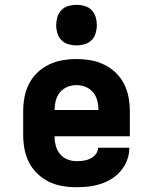

<svg xmlns="http://www.w3.org/2000/svg" viewBox="-20 -775 640 803"><path d="M300 8Q270 8 240.5 3Q211 -2 184.5 -15Q158 -28 136.5 -48.5Q115 -69 101.5 -95.5Q88 -122 82.5 -151Q77 -180 77 -210V-310Q77 -340 82.5 -369Q88 -398 101.5 -424.5Q115 -451 136.5 -471.5Q158 -492 185 -505Q212 -518 241 -523Q270 -528 300 -528Q330 -528 359 -523Q388 -518 415 -505Q442 -492 463.5 -471.5Q485 -451 498.5 -424.5Q512 -398 517.5 -369Q523 -340 523 -310V-205H208Q208 -186 213 -166.5Q218 -147 230.5 -131.5Q243 -116 261.5 -108.5Q280 -101 300 -101Q315 -101 329.5 -103Q344 -105 357.5 -111.5Q371 -118 380.5 -130Q390 -142 390 -157H521Q521 -131 512 -106.5Q503 -82 486.5 -62Q470 -42 448 -28Q426 -14 401.5 -6Q377 2 351.5 5Q326 8 300 8ZM208 -315H392Q392 -334 387 -353.5Q382 -373 369.5 -388.5Q357 -404 338.5 -411.5Q320 -419 300 -419Q280 -419 261.5 -411.5Q243 -404 230.5 -388.5Q218 -373 213 -353.5Q208 -334 208 -315ZM300 -585Q283 -585 266 -590Q249 -595 237 -607Q225 -619 220 -636Q215 -653 215 -670Q215 -687 220 -704Q225 -721 237 -733Q249 -745 266 -750Q283 -755 300 -755Q317 -755 334 -750Q351 -745 363 -733Q375 -721 380 -704Q385 -687 385 -670Q385 -653 380 -636Q375 -619 363 -607Q351 -595 334 -590Q317 -585 300 -585Z"/></svg>

Font: Iosevka HT Extrabold Extended
Style: Regular
Weight: 800
Width: 7
Monospace: yes
Designer: Belleve Invis
Foundry: Belleve Invis
Version: Version 32.3.0; ttfautohint (v1.8.4)